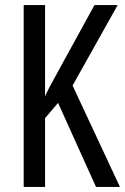

<svg xmlns="http://www.w3.org/2000/svg" viewBox="-20 -734 491 754"><path d="M451 0H357L208 -330L157 -270V0H73V-714H157V-356Q168 -382 211 -459L351 -714H442L265 -398Z"/></svg>

Font: Noto Sans Oriya ExtCond
Style: Regular
Weight: 400
Width: 2
Designer: Amélie Bonet and Sol Matas
Foundry: Google LLC
Version: Version 2.006; ttfautohint (v1.8.4.7-5d5b)